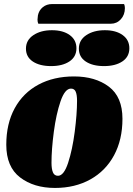

<svg xmlns="http://www.w3.org/2000/svg" viewBox="-20 -907 658 947"><path d="M584 -321Q584 -218 542.5 -141Q501 -64 425.5 -22Q350 20 251 20Q147 20 79 -32Q11 -84 11 -193Q11 -297 52.5 -373Q94 -449 169.5 -489.5Q245 -530 345 -530Q450 -530 517 -479.5Q584 -429 584 -321ZM234 -104Q234 -74 241 -57Q248 -40 266 -40Q295 -40 316 -104Q337 -168 348.5 -256.5Q360 -345 360 -410Q360 -439 353.5 -454.5Q347 -470 330 -470Q300 -470 278.5 -407Q257 -344 245.5 -257Q234 -170 234 -104ZM596 -867Q596 -834 576 -812Q556 -790 527 -790H169Q165 -798 165 -810Q165 -815 167 -831Q172 -856 191 -871.5Q210 -887 237 -887H592Q596 -879 596 -867ZM357 -669Q357 -627 322.5 -604Q288 -581 232 -581Q176 -581 142 -603.5Q108 -626 108 -667Q108 -709 144.5 -733.5Q181 -758 236 -758Q291 -758 324 -734Q357 -710 357 -669ZM618 -669Q618 -627 583.5 -604Q549 -581 493 -581Q437 -581 403 -603.5Q369 -626 369 -667Q369 -709 405.5 -733.5Q442 -758 497 -758Q552 -758 585 -734Q618 -710 618 -669Z"/></svg>

Font: Sansita Black Italic
Style: Regular
Weight: 900
Italic angle: -11°
Designer: Pablo Cosgaya
Foundry: Omnibus-Type
Version: Version 1.006